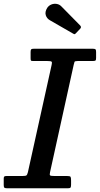

<svg xmlns="http://www.w3.org/2000/svg" viewBox="-57 -1012 536 1032"><path d="M197 -970Q183.5 -948.5 189 -930.5Q194.5 -912.5 211.5 -903L336.5 -831Q342 -827.5 344.8 -828.5Q347.5 -829.5 351.5 -834L374 -857.5Q382.5 -866.5 373.5 -875.5L273.5 -977Q263.5 -988 248.5 -990.8Q233.5 -993.5 219.5 -988Q205.5 -982.5 197 -970ZM-37 -17Q-37 -6 -33.2 -3Q-29.5 0 -18 0H308Q319.5 0 322.2 -4Q325 -8 325 -20V-42Q325 -57.5 322 -61.8Q319 -66 303 -66H235.5Q217 -66 212.8 -69Q208.5 -72 212 -86.5L339 -663Q341.5 -675 343.5 -679.5Q345.5 -684 360.5 -684H440.5Q452 -684 455.8 -686.5Q459.5 -689 459.5 -700.5V-732.5Q459.5 -744 456 -747Q452.5 -750 442 -750H124.5Q113.5 -750 110.5 -746.8Q107.5 -743.5 107.5 -732V-700.5Q107.5 -690 109.2 -687Q111 -684 121.5 -684H198Q216.5 -684 220.2 -680.5Q224 -677 220.5 -663L93 -86.5Q89.5 -72.5 85 -69.2Q80.5 -66 63.5 -66H-21.5Q-30 -66 -33.5 -63.5Q-37 -61 -37 -52Z"/></svg>

Font: Besley Medium
Style: Italic
Weight: 500
Italic angle: -13°
Designer: Owen Earl
Foundry: indestructible type*
Version: Version 2.001